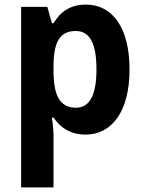

<svg xmlns="http://www.w3.org/2000/svg" viewBox="-20 -576 625 836"><path d="M354 -556C287 -556 244 -526 213 -475H206L186 -546H72V240H213V16C213 -5 211 -32 206 -64H213C243 -21 285 10 353 10C467 10 544 -91 544 -273C544 -457 469 -556 354 -556ZM310 -441C372 -441 400 -385 400 -274C400 -165 372 -107 311 -107C239 -107 213 -162 213 -269V-290C214 -393 240 -441 310 -441Z"/></svg>

Font: Noto Sans Telugu SemiCondensed
Style: Bold
Weight: 700
Width: 4
Designer: Jelle Bosma - Monotype Design Team
Foundry: Monotype Imaging Inc.
Version: Version 2.005